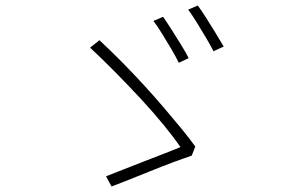

<svg xmlns="http://www.w3.org/2000/svg" viewBox="-20 -748 1040 697"><path d="M572 -687Q584 -670 601.5 -642.5Q619 -615 637 -586Q655 -557 665 -537L629 -520Q619 -541 602 -570Q585 -599 567.5 -627Q550 -655 537 -672ZM698 -728Q710 -712 727.5 -684.5Q745 -657 762.5 -628.5Q780 -600 792 -579L755 -562Q744 -584 727 -612.5Q710 -641 693 -668.5Q676 -696 663 -713ZM676 -183Q646 -173 606 -158Q566 -143 524 -126Q482 -109 445.5 -94.5Q409 -80 385 -71L365 -108Q389 -117 426 -132Q463 -147 504 -162.5Q545 -178 580 -192Q615 -206 635 -214Q612 -248 574 -294.5Q536 -341 490 -390.5Q444 -440 396.5 -488Q349 -536 307 -575L341 -602Q381 -565 421.5 -524Q462 -483 501 -440.5Q540 -398 575 -357Q610 -316 639.5 -280Q669 -244 689 -216Z"/></svg>

Font: Noto Sans TC ExtraLight
Style: Regular
Weight: 250
Designer: Ryoko NISHIZUKA  (kana, bopomofo & ideographs); Paul D. Hunt (Latin, Greek & Cyrillic); Sandoll Communications , Soo-you
Foundry: Adobe
Version: Version 2.004-H2;hotconv 1.0.118;makeotfexe 2.5.65603